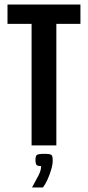

<svg xmlns="http://www.w3.org/2000/svg" viewBox="-20 -640 387 845"><path d="M119 -535H13V-620H334V-535H228V0H119ZM121 185Q138 154 149.5 132Q161 110 161 91Q143 91 139.5 84Q136 77 136 66Q136 49 141 43Q146 37 175 37Q202 37 207 42.5Q212 48 212 66Q212 84 205 107.5Q198 131 188.5 151.5Q179 172 169 185Z"/></svg>

Font: Smooch Sans
Style: Bold
Weight: 700
Designer: Robert E. Leuschke
Foundry: Robert E. Leuschke
Version: Version 1.010